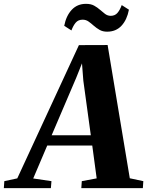

<svg xmlns="http://www.w3.org/2000/svg" viewBox="-99 -980 766 1000"><path d="M-79 0 -76.5 -36.5 -9 -51 312 -745 461.5 -745.5 577 -51.5 647.5 -36.5 645 0H324.5L327 -36.5L404.5 -51L381.5 -222H147L74 -50.5L169 -36.5L166 0ZM170 -275.5H374L335 -560L328 -650L298 -575ZM459 -815Q436 -815 419.5 -824.5Q403 -834 389.2 -846.2Q375.5 -858.5 362 -868Q348.5 -877.5 331.5 -877.5Q308.5 -877.5 295.5 -862.2Q282.5 -847 273 -821.5L235.5 -845.5Q245.5 -897.5 274.5 -928.8Q303.5 -960 349 -960Q374.5 -960 391.5 -950.5Q408.5 -941 422 -929Q435.5 -917 448.2 -907.5Q461 -898 477 -897.5Q499.5 -897.5 512.5 -912.5Q525.5 -927.5 535 -953.5L572.5 -929.5Q562.5 -877 533.8 -846Q505 -815 459 -815Z"/></svg>

Font: Merriweather 72pt ExtraBold
Style: Italic
Weight: 800
Italic angle: -7.8°
Version: Version 2.101